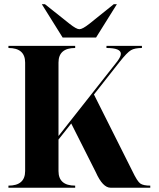

<svg xmlns="http://www.w3.org/2000/svg" viewBox="-20 -879 743 899"><path d="M351.6 -742.2Q366.2 -742.2 398.4 -767.6L512.7 -859.4H527.3L429.7 -703.1H273.4L175.8 -859.4H190.4L305.7 -767.6Q337.9 -742.2 351.6 -742.2ZM19.5 -664.1H332V-654.3Q253.9 -654.3 253.9 -585.9V-242.2L529.3 -591.8Q545.9 -614.3 545.9 -627Q545.9 -654.3 478.5 -654.3V-664.1H644.5V-654.3Q611.3 -654.3 593.3 -644Q575.2 -633.8 539.1 -587.9L419.9 -436.5L600.6 -76.2Q623 -29.3 637.2 -19.5Q651.4 -9.8 683.6 -9.8V0H498Q460.9 0 428.7 -72.3L313.5 -300.8L253.9 -225.6V-78.1Q253.9 -9.8 332 -9.8V0H19.5V-9.8Q97.7 -9.8 97.7 -78.1V-585.9Q97.7 -654.3 19.5 -654.3Z"/></svg>

Font: spinwerad
Style: Bold
Weight: 700
Width: 7
Version: Version 0.3